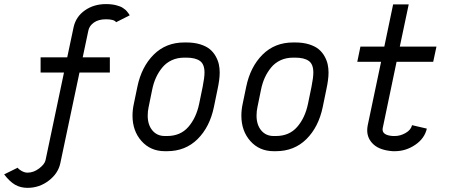

<svg xmlns="http://www.w3.org/2000/svg" viewBox="-62 -717 2182 926"><path d="M498 -609.9Q488.8 -624 449.2 -624Q413.1 -624 391.1 -608.4Q369.1 -592.8 364.3 -570.3L336.9 -440.4H467.8V-367.2H321.3L229 69.8Q218.8 119.1 173.3 154.1Q127.9 189 70.8 189Q37.1 189 11 174.1Q-15.1 159.2 -42 124L23.4 91.8Q26.9 98.6 41.7 107.2Q56.6 115.7 70.8 115.7Q100.1 115.7 127 95.2Q153.8 74.7 157.7 55.2L246.6 -367.2H133.8V-440.4H262.2L293 -585.9Q304.2 -636.7 347.4 -667Q390.6 -697.3 449.2 -697.3Q463.4 -697.3 476.1 -695.8Q488.8 -694.3 498.5 -691.7Q508.3 -689 516.4 -686Q524.4 -683.1 531 -678.5Q537.6 -673.8 542 -670.4Q546.4 -667 550.3 -661.9Q554.2 -656.7 556.2 -654.5Q558.1 -652.3 560.8 -647.9Q563.5 -643.6 563.5 -643.1Z M733.4 12.2Q664.1 12.2 620.6 -36.6Q577.1 -85.4 577.1 -159.2Q577.1 -187.5 583.5 -216.3L600.6 -298.8Q620.6 -395 679.4 -453.6Q738.3 -512.2 826.7 -512.2H836.9Q874.5 -512.2 903.6 -503.2Q932.6 -494.1 950 -479.7Q967.3 -465.3 978.3 -445.6Q989.3 -425.8 993.4 -407Q997.6 -388.2 997.6 -367.2Q997.6 -333.5 986.8 -284.2L969.7 -201.2Q949.7 -104.5 890.9 -46.1Q832 12.2 743.7 12.2ZM924.3 -367.2Q924.3 -407.7 902.1 -423.3Q879.9 -439 836.9 -439H826.7Q793 -439 765.9 -426.3Q738.8 -413.6 720.5 -391.1Q702.1 -368.7 690.2 -342.3Q678.2 -315.9 671.9 -284.2L654.8 -200.7Q650.4 -181.2 650.4 -159.2Q650.4 -115.2 672.9 -88.1Q695.3 -61 733.4 -61H743.7Q808.1 -61 846.2 -104.7Q884.3 -148.4 898.4 -215.8L915.5 -298.8Q924.3 -342.8 924.3 -367.2Z M1258.3 12.2Q1189 12.2 1145.5 -36.6Q1102.1 -85.4 1102.1 -159.2Q1102.1 -187.5 1108.4 -216.3L1125.5 -298.8Q1145.5 -395 1204.3 -453.6Q1263.2 -512.2 1351.6 -512.2H1361.8Q1399.4 -512.2 1428.5 -503.2Q1457.5 -494.1 1474.9 -479.7Q1492.2 -465.3 1503.2 -445.6Q1514.2 -425.8 1518.3 -407Q1522.5 -388.2 1522.5 -367.2Q1522.5 -333.5 1511.7 -284.2L1494.6 -201.2Q1474.6 -104.5 1415.8 -46.1Q1356.9 12.2 1268.6 12.2ZM1449.2 -367.2Q1449.2 -407.7 1427 -423.3Q1404.8 -439 1361.8 -439H1351.6Q1317.9 -439 1290.8 -426.3Q1263.7 -413.6 1245.4 -391.1Q1227.1 -368.7 1215.1 -342.3Q1203.1 -315.9 1196.8 -284.2L1179.7 -200.7Q1175.3 -181.2 1175.3 -159.2Q1175.3 -115.2 1197.8 -88.1Q1220.2 -61 1258.3 -61H1268.6Q1333 -61 1371.1 -104.7Q1409.2 -148.4 1423.3 -215.8L1440.4 -298.8Q1449.2 -342.8 1449.2 -367.2Z M1842.3 12.2H1832.5Q1770.5 7.8 1739.7 -20.3Q1709 -48.3 1709 -88.9Q1709 -99.1 1711.4 -112.3L1775.9 -418.9H1661.1L1676.3 -492.2H1791.5L1834 -695.8H1909.2L1866.2 -492.2H2043L2027.3 -418.9H1850.6L1783.7 -98.6Q1783.2 -96.7 1783.2 -92.3Q1783.2 -64.5 1832.5 -61H1842.3Q1868.7 -61 1894.3 -75.7Q1919.9 -90.3 1925.3 -113.3L1996.6 -96.7Q1985.8 -49.3 1940.7 -18.6Q1895.5 12.2 1842.3 12.2Z"/></svg>

Font: Anka/Coder Condensed
Style: Italic
Weight: 400
Width: 4
Italic angle: -12°
Monospace: yes
Version: Version 001.100